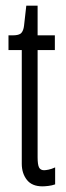

<svg xmlns="http://www.w3.org/2000/svg" viewBox="-20 -653 232 679"><path d="M130 6Q93 6 75 -17Q57 -40 57 -74V-476H10V-528H25Q48 -528 55.5 -536.5Q63 -545 65 -562L73 -633H113V-528H174V-476H113V-97Q113 -71 118 -61Q123 -51 136 -51Q141 -51 151.5 -53Q162 -55 175 -61V-1Q164 3 151 4.5Q138 6 130 6Z"/></svg>

Font: Bricolage Grotesque 48pt Condensed ExtraLight
Style: Regular
Weight: 200
Width: 3
Designer: Mathieu Triay
Foundry: Atelier Triay
Version: Version 1.000; ttfautohint (v1.8.4.7-5d5b);gftools[0.9.32]